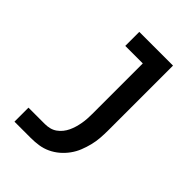

<svg xmlns="http://www.w3.org/2000/svg" viewBox="-215 -832 930 930"><g transform="rotate(45 250.0 -367.5)"><path d="M171 0H59V-96H171Q188 -96 204 -100Q220 -104 233.5 -113.5Q247 -123 257.5 -136Q268 -149 275 -164Q282 -179 286.5 -194.5Q291 -210 294 -226.5Q297 -243 298 -259.5Q299 -276 299 -292V-639H179V-735H410V-292Q410 -265 408 -238.5Q406 -212 399.5 -186Q393 -160 383 -135Q373 -110 357 -88Q341 -66 320.5 -48.5Q300 -31 275.5 -19.5Q251 -8 224.5 -4Q198 0 171 0Z"/></g></svg>

Font: Moesevka
Style: Bold
Weight: 700
Monospace: yes
Designer: Belleve Invis
Foundry: Belleve Invis
Version: Version 32.5.0; ttfautohint (v1.8.4)